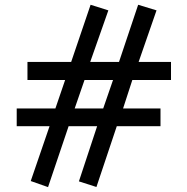

<svg xmlns="http://www.w3.org/2000/svg" viewBox="-20 -743 783 802"><path d="M333 -408.7 292 -290H411.1L452.1 -408.7ZM494.1 -290H650.4V-215.8H467.8L382.8 38.1L309.6 14.6L385.7 -215.8H266.6L180.7 38.6L108.4 13.2L187 -215.8H49.8V-290H211.4L252 -408.7H94.7V-484.4H277.3L358.4 -723.1L432.6 -699.7L356.9 -484.4H477.1L557.1 -723.1L633.8 -699.7L559.1 -484.4H694.3V-408.7H532.7Z"/></svg>

Font: TAML ThiruValluvar
Style: Bold
Weight: 400
Version: Version 0.271; dev 7ad24fM